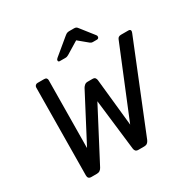

<svg xmlns="http://www.w3.org/2000/svg" viewBox="-193 -1063 1220 1240"><g transform="rotate(-30 417.0 -443.5)"><path d="M138.1 0Q124.6 0 118.4 -6.8Q112.1 -13.6 112.3 -26.6L118.5 -679.1Q118.7 -687.4 124.8 -693.7Q130.8 -700 140.8 -700H190.2Q201.5 -700 207 -694Q212.4 -688 212.1 -678.7L207.2 -175.7L387.9 -520.9Q392.8 -529.5 401.8 -537.3Q410.8 -545 424.7 -545H460.9Q475.6 -545 480.9 -537.3Q486.2 -529.5 487.2 -520.9L524.2 -167.7L735.2 -682.8Q741.8 -700 763.4 -700H817.1Q830.3 -700 833.2 -692.4Q836.1 -684.8 831.4 -674.2L569.7 -26.6Q564.1 -13.6 555.2 -6.8Q546.3 0 532.8 0H488.9Q475.4 0 468.8 -6.8Q462.3 -13.7 461.1 -24.6L416.2 -404.3L217.4 -24.6Q212 -13.7 202.5 -6.8Q193.1 0 179.6 0ZM335.8 -750Q323.8 -750 324.4 -761.1Q324.8 -769.1 333.2 -775.7L450.1 -872.6Q462.9 -883.6 470.7 -885.5Q478.4 -887.5 486.2 -887.5H518.7Q527.2 -887.5 533.9 -885.5Q540.6 -883.6 548.4 -872.6L623.9 -776.6Q629.5 -769.9 627.5 -761.9Q625.3 -750 611.7 -750H583.7Q576.9 -750 571.9 -751.8Q566.9 -753.6 562.6 -757L494.2 -813.6L401.3 -757Q395.2 -753.8 390.1 -751.9Q384.9 -750 378.2 -750Z"/></g></svg>

Font: Rubik Light
Style: Italic
Weight: 300
Italic angle: -12°
Designer: Hubert and Fischer
Foundry: Hubert and Fischer
Version: Version 2.300;gftools[0.9.30]